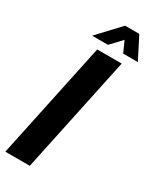

<svg xmlns="http://www.w3.org/2000/svg" viewBox="-225 -926 799 985"><g transform="rotate(30 174.5 -433.5)"><path d="M141 -690H286L140 0H-5ZM204 -867H288L354 -738H267L238 -803L177 -738H83Z"/></g></svg>

Font: Decalotype
Style: Bold Italic
Weight: 700
Italic angle: -12°
Designer: Alfredo Marco Pradil
Foundry: Alfredo Marco Pradil
Version: Version 1.0